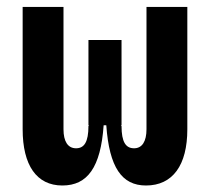

<svg xmlns="http://www.w3.org/2000/svg" viewBox="-20 -538 626 567"><path d="M411.1 9.8C490.2 9.8 533.2 -50.3 533.2 -156.2V-517.6H412.6V-156.2C412.6 -120.6 399.9 -100.1 376 -100.1C351.6 -100.1 338.9 -118.2 338.9 -166L336.9 -168H338.9V-419.9H241.2V-168H243.2L241.2 -166C241.2 -118.2 228.5 -100.1 204.6 -100.1C180.2 -100.1 167.5 -120.6 167.5 -156.2V-517.6H46.9V-156.2C46.9 -50.3 87.9 9.8 164.1 9.8C238.3 9.8 277.3 -43.5 286.1 -168H293.9C302.7 -43.5 339.8 9.8 411.1 9.8Z"/></svg>

Font: Cascadia Code NF SemiBold
Style: Regular
Weight: 600
Monospace: yes
Designer: Aaron Bell
Foundry: Saja Typeworks
Version: Version 2404.023